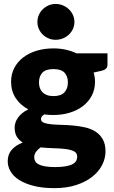

<svg xmlns="http://www.w3.org/2000/svg" viewBox="-20 -772 576 970"><path d="M19 0ZM250 -527.5Q283 -527.5 312.2 -521Q341.5 -514.5 366.5 -502.5H523V-446Q523 -433 515.8 -425.5Q508.5 -418 491 -414L453 -405.5Q460 -383 460 -359Q460 -320 443.8 -289Q427.5 -258 399.2 -236.2Q371 -214.5 332.5 -202.8Q294 -191 250 -191Q225.5 -191 204 -194Q187 -184 187 -171Q187 -158 201 -152.2Q215 -146.5 238 -144.2Q261 -142 290.2 -141.2Q319.5 -140.5 350 -137.8Q380.5 -135 409.8 -128.5Q439 -122 462 -107.5Q485 -93 499 -68.8Q513 -44.5 513 -7Q513 28 496 61.5Q479 95 446 121Q413 147 365 162.8Q317 178.5 255 178.5Q194 178.5 149.8 167Q105.5 155.5 76.2 136.8Q47 118 33 93.5Q19 69 19 42.5Q19 8 39 -15Q59 -38 95 -52Q76 -63.5 65 -81.5Q54 -99.5 54 -128Q54 -139.5 58 -152.2Q62 -165 70.5 -177Q79 -189 92 -200Q105 -211 123 -219.5Q82.5 -241 59.2 -276.5Q36 -312 36 -359Q36 -398 52.5 -429.2Q69 -460.5 97.8 -482.2Q126.5 -504 165.5 -515.8Q204.5 -527.5 250 -527.5ZM370 19Q370 0.5 353.5 -7.8Q337 -16 310.5 -19.2Q284 -22.5 251 -23.2Q218 -24 185.5 -27.5Q171 -17.5 162 -5.2Q153 7 153 22.5Q153 33.5 157.8 42.5Q162.5 51.5 174.5 58Q186.5 64.5 206.8 68.2Q227 72 258 72Q291.5 72 313 68Q334.5 64 347.2 57Q360 50 365 40.2Q370 30.5 370 19ZM250 -286.5Q288.5 -286.5 305.8 -305.8Q323 -325 323 -355.5Q323 -387 305.8 -405Q288.5 -423 250 -423Q211.5 -423 194.2 -405Q177 -387 177 -355.5Q177 -340.5 181.2 -328Q185.5 -315.5 194.5 -306.2Q203.5 -297 217.2 -291.8Q231 -286.5 250 -286.5ZM356 -661Q356 -642.5 348.5 -626Q341 -609.5 328 -597.2Q315 -585 297.8 -578Q280.5 -571 261 -571Q242 -571 225.5 -578Q209 -585 196.2 -597.2Q183.5 -609.5 176.2 -626Q169 -642.5 169 -661Q169 -679.5 176.2 -696.2Q183.5 -713 196.2 -725.2Q209 -737.5 225.5 -744.8Q242 -752 261 -752Q280.5 -752 297.8 -744.8Q315 -737.5 328 -725.2Q341 -713 348.5 -696.2Q356 -679.5 356 -661Z"/></svg>

Font: Lato Black
Style: Regular
Weight: 900
Designer: Lukasz Dziedzic
Foundry: tyPoland Lukasz Dziedzic
Version: Version 2.007; 2014-02-27